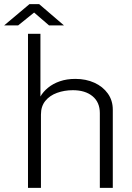

<svg xmlns="http://www.w3.org/2000/svg" viewBox="-51 -906 639 926"><path d="M84 0V-743H144V-440.5Q157 -463.5 180.8 -483Q204.5 -502.5 237.8 -514Q271 -525.5 312.5 -525.5Q363.5 -525.5 404.2 -507Q445 -488.5 469 -455Q493 -421.5 493 -377V0H430.5V-360.5Q430.5 -413 395.2 -442Q360 -471 300.5 -471Q259.5 -471 224.2 -458.2Q189 -445.5 167.8 -419.5Q146.5 -393.5 146.5 -353.5V0ZM185.5 -783.5 113.5 -845.5 36.5 -783.5H-31L91 -886H138L257.5 -783.5Z"/></svg>

Font: Public Sans ExtraLight
Style: Regular
Weight: 250
Designer: The Public Sans Project Authors: Dan O. Williams and USWDS (Libre Franklin designed by Pablo Impallari and Rodrigo Fuenz
Version: Version 1.007